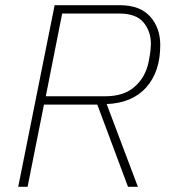

<svg xmlns="http://www.w3.org/2000/svg" viewBox="-20 -718 669 738"><path d="M86 0H50L190 -698H441Q518 -698 557 -654.5Q596 -611 596 -545Q596 -443 542.5 -382.5Q489 -322 390 -318L510 0H472L354 -316H149ZM385 -348Q456 -348 497.5 -384.5Q539 -421 551 -479Q557 -509 558.5 -524.5Q560 -540 560 -549Q560 -598 531.5 -632Q503 -666 438 -666H219L156 -348Z"/></svg>

Font: IBM Plex Sans ExtLt
Style: Italic
Weight: 200
Italic angle: -11°
Designer: Mike Abbink, Paul van der Laan, Pieter van Rosmalen
Foundry: Bold Monday
Version: Version 3.005